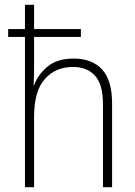

<svg xmlns="http://www.w3.org/2000/svg" viewBox="-20 -780 564 800"><path d="M122 -760V-659H317V-626H122V-500Q122 -478 121.5 -461.5Q121 -445 120 -425H122Q138 -469 178 -502.5Q218 -536 287 -536Q364 -536 405.5 -490.5Q447 -445 447 -350V0H409V-346Q409 -428 376 -464.5Q343 -501 284 -501Q211 -501 166.5 -450.5Q122 -400 122 -293V0H84V-626H14V-659H84V-760Z"/></svg>

Font: Noto Sans Kannada SemiCondensed ExtraLight
Style: Regular
Weight: 200
Width: 4
Designer: Jelle Bosma - Monotype Design Team
Foundry: Monotype Imaging Inc.
Version: Version 2.005; ttfautohint (v1.8.4.7-5d5b)